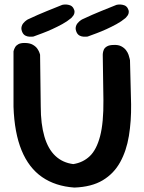

<svg xmlns="http://www.w3.org/2000/svg" viewBox="-20 -844 652 867"><path d="M316 3Q230 -3 170 -44.5Q110 -86 77.5 -165Q45 -244 41 -362V-612Q41 -612 42.5 -617.5Q44 -623 48.5 -631Q53 -639 63 -644.5Q73 -650 91 -650Q114 -650 128 -642Q142 -634 149 -623.5Q156 -613 158.5 -605Q161 -597 161 -597L164 -363Q164 -284 180.5 -227.5Q197 -171 230 -140Q263 -109 311 -103Q355 -110 385.5 -139Q416 -168 432 -229Q448 -290 447 -392L444 -597Q444 -597 444.5 -603.5Q445 -610 448.5 -619Q452 -628 463 -634.5Q474 -641 494 -641Q514 -642 527.5 -635Q541 -628 549 -617.5Q557 -607 560.5 -596.5Q564 -586 565.5 -579Q567 -572 567 -572L572 -373Q573 -297 562 -230Q551 -163 522.5 -111.5Q494 -60 444 -30Q394 0 316 3ZM131 -679Q131 -679 125.5 -678.5Q120 -678 111.5 -678.5Q103 -679 95 -683Q87 -687 82 -696Q75 -710 77 -721Q79 -732 86 -740Q93 -748 99 -752Q105 -756 105 -756Q154 -779 191.5 -794Q229 -809 261 -822Q261 -822 266.5 -823Q272 -824 280 -823.5Q288 -823 296.5 -820Q305 -817 311 -808Q317 -798 316.5 -789.5Q316 -781 312 -775Q308 -769 304.5 -765.5Q301 -762 301 -762Q283 -747 261 -735Q239 -723 216 -712.5Q193 -702 171.5 -694Q150 -686 131 -679ZM376 -679Q376 -679 370.5 -678.5Q365 -678 356.5 -678.5Q348 -679 340 -683Q332 -687 327 -696Q320 -710 322 -721Q324 -732 331 -740Q338 -748 344 -752Q350 -756 350 -756Q399 -779 436.5 -794Q474 -809 506 -822Q506 -822 511.5 -823Q517 -824 525 -823.5Q533 -823 541.5 -820Q550 -817 556 -808Q562 -798 561.5 -789.5Q561 -781 557 -775Q553 -769 549.5 -765.5Q546 -762 546 -762Q528 -747 506 -735Q484 -723 461 -712.5Q438 -702 416.5 -694Q395 -686 376 -679Z"/></svg>

Font: Sour Gummy Medium
Style: Regular
Weight: 500
Designer: Stefie Justprince
Foundry: Eifetstype
Version: Version 1.000